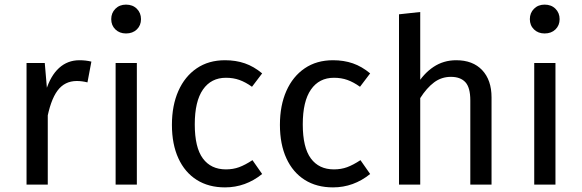

<svg xmlns="http://www.w3.org/2000/svg" viewBox="-20 -800 2522 832"><path d="M324 -539Q352 -539 376 -533L359 -443Q335 -449 313 -449Q260 -449 229 -407Q198 -365 182 -275L179 -407Q199 -472 236 -505.5Q273 -539 324 -539ZM174 -527 184 -410 187 -315V0H95V-527Z M573 -527V0H481V-527ZM526 -780Q555 -780 573 -762Q591 -744 591 -717Q591 -690 573 -672.5Q555 -655 526 -655Q498 -655 480 -672.5Q462 -690 462 -717Q462 -744 480 -762Q498 -780 526 -780Z M955 -539Q1002 -539 1041 -525.5Q1080 -512 1116 -482L1072 -424Q1044 -444 1017.5 -453.5Q991 -463 959 -463Q895 -463 859.5 -412Q824 -361 824 -261Q824 -161 859 -113.5Q894 -66 959 -66Q990 -66 1016 -75.5Q1042 -85 1074 -106L1116 -46Q1044 12 955 12Q884 12 832.5 -20.5Q781 -53 753 -114Q725 -175 725 -259Q725 -343 753 -406Q781 -469 832.5 -504Q884 -539 955 -539Z M1423 -539Q1470 -539 1509 -525.5Q1548 -512 1584 -482L1540 -424Q1512 -444 1485.5 -453.5Q1459 -463 1427 -463Q1363 -463 1327.5 -412Q1292 -361 1292 -261Q1292 -161 1327 -113.5Q1362 -66 1427 -66Q1458 -66 1484 -75.5Q1510 -85 1542 -106L1584 -46Q1512 12 1423 12Q1352 12 1300.5 -20.5Q1249 -53 1221 -114Q1193 -175 1193 -259Q1193 -343 1221 -406Q1249 -469 1300.5 -504Q1352 -539 1423 -539Z M2018 -365Q2018 -421 1996.5 -444Q1975 -467 1934 -467Q1893 -467 1861 -443Q1829 -419 1801 -375L1785 -430Q1815 -481 1858.5 -510Q1902 -539 1957 -539Q2029 -539 2069.5 -496Q2110 -453 2110 -378V0H2018ZM1709 0V-738L1801 -748V0Z M2387 -527V0H2295V-527ZM2340 -780Q2369 -780 2387 -762Q2405 -744 2405 -717Q2405 -690 2387 -672.5Q2369 -655 2340 -655Q2312 -655 2294 -672.5Q2276 -690 2276 -717Q2276 -744 2294 -762Q2312 -780 2340 -780Z"/></svg>

Font: Firava
Style: Regular
Weight: 400
Designer: Carrois Corporate & Edenspiekermann AG
Foundry: Greg Finn Gibson
Version: Version 5.000